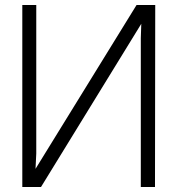

<svg xmlns="http://www.w3.org/2000/svg" viewBox="-20 -753 715 773"><path d="M605 -732.9 604 0H546.9V-599.1L548.8 -657.2L145 0H69.8V-732.9H126V-134.8L123 -73.2L529.8 -732.9Z"/></svg>

Font: Kreadon Light
Style: Regular
Weight: 300
Designer: kohakuno
Foundry: StudioGnu
Version: Version 1.000;Glyphs 3.1.2 (3151)